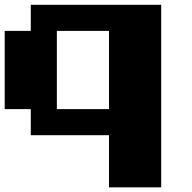

<svg xmlns="http://www.w3.org/2000/svg" viewBox="-20 -576 818 818"><path d="M111.1 -111.1H0V-444.4H111.1V-555.6H666.7V222.2H444.4V0H111.1ZM444.4 -444.4H222.2V-111.1H444.4Z"/></svg>

Font: Pixeloid Sans
Style: Bold
Weight: 700
Monospace: yes
Designer: GGBot
Version: 0.3